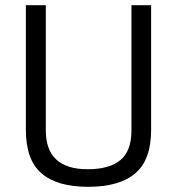

<svg xmlns="http://www.w3.org/2000/svg" viewBox="-20 -712 684 742"><path d="M157 -208Q157 -58 319 -58Q403 -58 445.5 -93.5Q488 -129 488 -208V-692H564V-210Q564 -94 502.5 -42Q441 10 321 10Q201 10 140.5 -42Q80 -94 80 -210V-692H157Z"/></svg>

Font: Titillium Web[RUS by Daymarius]
Style: Regular
Weight: 400
Designer: Cyrillization by Daymarius
Foundry: Cyrillization by Daymarius
Version: Version 1.002 September 11, 2018